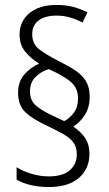

<svg xmlns="http://www.w3.org/2000/svg" viewBox="-20 -781 440 775"><path d="M53 -407Q53 -451 78 -480Q103 -509 138 -524Q103 -546 81 -573.5Q59 -601 59 -641Q59 -695 99 -728Q139 -761 208 -761Q246 -761 276 -753Q306 -745 333 -731L313 -690Q291 -702 264.5 -710Q238 -718 208 -718Q162 -718 136 -698.5Q110 -679 110 -643Q110 -604 137.5 -582.5Q165 -561 214 -536Q253 -517 282 -498Q311 -479 326.5 -454Q342 -429 342 -391Q342 -348 323 -318Q304 -288 276 -270Q308 -248 324.5 -222.5Q341 -197 341 -160Q341 -99 298 -62.5Q255 -26 177 -26Q138 -26 104 -34Q70 -42 47 -56V-106Q72 -90 107 -79.5Q142 -69 177 -69Q234 -69 262 -94Q290 -119 290 -158Q290 -187 276 -206Q262 -225 235 -240Q208 -255 169 -274Q114 -299 83.5 -327Q53 -355 53 -407ZM101 -412Q101 -375 126 -354Q151 -333 195 -313L239 -292Q262 -304 278.5 -326.5Q295 -349 295 -384Q295 -423 269 -447.5Q243 -472 177 -502Q146 -493 123.5 -470.5Q101 -448 101 -412Z"/></svg>

Font: Noto Sans Ethiopic Condensed Light
Style: Regular
Weight: 300
Width: 3
Designer: Monotype Design Team
Foundry: Monotype Imaging Inc.
Version: Version 2.102; ttfautohint (v1.8.4.7-5d5b)